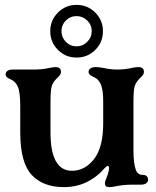

<svg xmlns="http://www.w3.org/2000/svg" viewBox="-20 -757 640 787"><path d="M63 -214V-322Q63 -379 53 -402Q43 -424 23 -432Q3 -440 3 -452Q3 -461 10.5 -466.5Q18 -472 33 -472H121Q153 -472 179 -478Q199 -482 207 -482Q230 -482 230 -462Q230 -456 226 -450Q222 -444 216 -439Q206 -429 201 -422Q192 -409 189.5 -391.5Q187 -374 187 -342V-214Q187 -57 275 -57Q328 -57 365.5 -105Q403 -153 403 -251V-342Q403 -389 393 -412Q383 -434 363 -442Q343 -450 343 -462Q343 -471 350.5 -476.5Q358 -482 373 -482Q385 -482 407 -478Q433 -472 461 -472Q494 -472 522 -479Q527 -480 534 -481Q541 -482 547 -482Q570 -482 570 -462Q570 -456 566 -450Q562 -444 556 -439Q546 -429 541 -422Q532 -409 529.5 -391.5Q527 -374 527 -342V-140Q527 -87 537 -60Q541 -50 548 -45Q555 -40 567 -40Q576 -40 581.5 -34.5Q587 -29 587 -20Q587 -12 579.5 -6Q572 0 557 0H519Q487 0 452 7Q439 10 427 10Q410 10 410 -5Q410 -14 421 -40Q427 -58 427 -66Q427 -77 421 -77Q418 -77 411 -70Q342 10 242 10Q156 10 109.5 -40.5Q63 -91 63 -214ZM186 -629Q186 -674 217.5 -705.5Q249 -737 294 -737Q339 -737 370.5 -705.5Q402 -674 402 -629Q402 -584 370.5 -552.5Q339 -521 294 -521Q249 -521 217.5 -552.5Q186 -584 186 -629ZM294 -567Q319 -567 337.5 -585.5Q356 -604 356 -629Q356 -655 337.5 -673Q319 -691 294 -691Q268 -691 250 -673Q232 -655 232 -629Q232 -604 250 -585.5Q268 -567 294 -567Z"/></svg>

Font: Raigarh Medium
Style: Regular
Weight: 500
Designer: jaikishan Patel
Foundry: MagicType
Version: Version 1.000